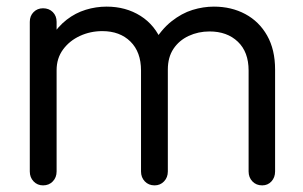

<svg xmlns="http://www.w3.org/2000/svg" viewBox="-20 -550 916 580"><path d="M110 10Q93 10 81.5 -2Q70 -14 70 -32V-484Q70 -502 81.5 -513.5Q93 -525 110 -525Q128 -525 139.5 -513.5Q151 -502 151 -484V-423L134 -437Q155 -470 181.5 -490.5Q208 -511 239 -520.5Q270 -530 302 -530Q360 -530 404.5 -502Q449 -474 470 -421L441 -417Q467 -461 498 -485.5Q529 -510 561.5 -520Q594 -530 626 -530Q679 -530 721 -507.5Q763 -485 787 -442.5Q811 -400 811 -340V-32Q811 -14 800 -2Q789 10 772 10Q754 10 742.5 -2Q731 -14 731 -32V-337Q731 -393 698.5 -424Q666 -455 613 -455Q579 -455 550 -441.5Q521 -428 504 -402.5Q487 -377 487 -340V-32Q487 -14 475.5 -2Q464 10 447 10Q429 10 417.5 -2Q406 -14 406 -32V-337Q406 -393 374 -424.5Q342 -456 289 -456Q253 -456 221.5 -441.5Q190 -427 170.5 -400.5Q151 -374 151 -338V-32Q151 -14 139.5 -2Q128 10 110 10Z"/></svg>

Font: National Park
Style: Regular
Weight: 400
Designer: Andrea Herstowski, Ben Hoepner
Version: Version 1.009